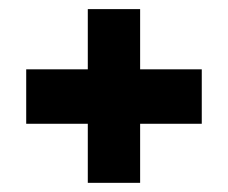

<svg xmlns="http://www.w3.org/2000/svg" viewBox="-20 -487 498 419"><path d="M285.8 -88V-216.9H420.3V-335.7H285.8V-467.1H171.6V-335.7H37.2V-216.9H171.6V-88Z"/></svg>

Font: Arad-VF Thin Dots1
Style: Regular
Weight: 100
Designer: Mohammad Darvishi
Version: Version 1.000;August 30, 2024;FontCreator 15.0.0.2992 64-bit